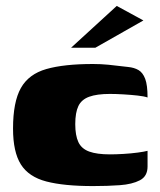

<svg xmlns="http://www.w3.org/2000/svg" viewBox="-20 -621 540 648"><path d="M294 7Q196 7 136.5 -8.5Q77 -24 50.5 -66Q24 -108 24 -187Q24 -277 50.5 -324Q77 -371 136.5 -388Q196 -405 294 -405Q320 -405 346 -402.5Q372 -400 412 -395Q433 -393 447.5 -384.5Q462 -376 470 -355Q478 -334 478 -292Q467 -296 444.5 -298.5Q422 -301 396.5 -302.5Q371 -304 351 -304Q307 -304 281 -294.5Q255 -285 244.5 -263Q234 -241 234 -202Q234 -164 244.5 -141.5Q255 -119 281 -109.5Q307 -100 351 -100Q371 -100 396.5 -101.5Q422 -103 444.5 -106Q467 -109 478 -112V-59Q478 -26 452 -12.5Q426 1 384.5 4Q343 7 294 7ZM220 -460 374 -601 464 -552 302 -460Z"/></svg>

Font: Genos Thin Black
Style: Regular
Weight: 900
Version: Version 1.010